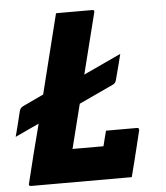

<svg xmlns="http://www.w3.org/2000/svg" viewBox="-84 -746 685 791"><g transform="rotate(-5 258.5 -350.0)"><path d="M13 0Q1 0 5 -11Q20 -72 35 -132.5Q50 -193 66 -253L-33 -207Q-29 -222 -23.5 -243Q-18 -264 -7 -310Q-5 -318 -1.5 -322.5Q2 -327 10 -331L95 -371Q109 -428 123.5 -485.5Q138 -543 152 -600Q158 -625 164.5 -650Q171 -675 177 -700H326Q338 -700 334 -689L271 -438L426 -510Q423 -498 416 -470Q409 -442 399 -405Q395 -391 386 -387L242 -320L196 -137H324Q328 -153 332 -169.5Q336 -186 340 -200H468Q478 -200 476 -189Q470 -164 461.5 -129.5Q453 -95 444.5 -60.5Q436 -26 429 0Z"/></g></svg>

Font: Recursive Sn Lnr St XBd
Style: Italic
Weight: 800
Italic angle: -15°
Version: Version 1.079;hotconv 1.0.112;makeotfexe 2.5.65598; ttfautoh